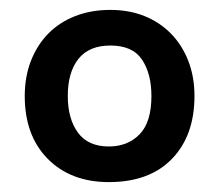

<svg xmlns="http://www.w3.org/2000/svg" viewBox="-20 -662 443 388"><path d="M373 -468Q373 -388 327.5 -341Q282 -294 200 -294Q123 -294 76.5 -341Q30 -388 30 -468Q30 -507 42.5 -539Q55 -571 77.5 -594Q100 -617 132 -629.5Q164 -642 203 -642Q241 -642 272 -629.5Q303 -617 325.5 -594Q348 -571 360.5 -539Q373 -507 373 -468ZM286 -468Q286 -513 267 -541.5Q248 -570 203 -570Q160 -570 138.5 -543Q117 -516 117 -468Q117 -422 137.5 -394Q158 -366 200 -366Q238 -366 262 -390.5Q286 -415 286 -468Z"/></svg>

Font: Mukta Malar ExtraBold
Style: Regular
Weight: 800
Designer: Aadarsh Rajan, Girish Dalvi, Yashodeep Gholap
Foundry: Ek Type
Version: Version 2.538;PS 1.000;hotconv 16.6.51;makeotf.lib2.5.65220;